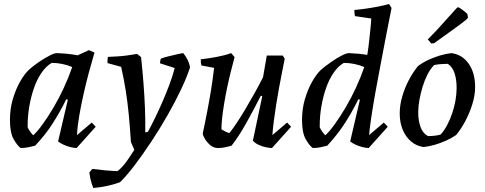

<svg xmlns="http://www.w3.org/2000/svg" viewBox="-20 -732 2440 965"><path d="M84 12Q67 0 48.5 -32.5Q30 -65 30 -129Q30 -185 44.5 -234Q59 -283 80.5 -321Q102 -359 125 -381Q147 -401 175 -420Q203 -439 228 -452Q253 -465 265 -465Q292 -464 318.5 -461.5Q345 -459 370 -454L427 -480L455 -468Q441 -421 426.5 -367Q412 -313 399.5 -257Q387 -201 378 -148.5Q369 -96 367 -53L441 -116L461 -95L365 12Q353 12 334.5 7.5Q316 3 299 -5Q282 -13 272 -21L321 -231L313 -233Q295 -196 276.5 -164Q258 -132 239.5 -103.5Q221 -75 200 -49.5Q179 -24 157 0Q143 4 123.5 8Q104 12 84 12ZM147 -52Q168 -71 194 -107Q220 -143 248 -190Q276 -237 300.5 -290Q325 -343 343 -395Q320 -405 293 -410.5Q266 -416 240 -416Q211 -399 188.5 -366Q166 -333 151 -290Q136 -247 127.5 -198.5Q119 -150 119 -102Q119 -99 119 -97Q119 -95 119 -92Q124 -81 131.5 -70.5Q139 -60 147 -52Z M449 213Q445 203 441 191Q437 179 434 165Q431 151 429 135L444 117Q474 121 507 124Q540 127 571 128Q597 107 617.5 77.5Q638 48 655 21L638 -18Q633 -96 627 -158Q621 -220 612 -276.5Q603 -333 589 -396L520 -415Q520 -421 520.5 -429.5Q521 -438 522 -446Q545 -447 570 -448.5Q595 -450 620.5 -453.5Q646 -457 669 -461L689 -445Q696 -380 701 -316Q706 -252 708.5 -190Q711 -128 710 -67L723 -69Q741 -102 760 -141Q779 -180 797.5 -222.5Q816 -265 832 -308Q848 -351 858 -390L784 -414Q784 -419 785.5 -426Q787 -433 788 -437Q802 -443 825 -448.5Q848 -454 869.5 -459Q891 -464 901 -465Q913 -451 922.5 -432Q932 -413 935 -393Q920 -346 890.5 -283.5Q861 -221 822.5 -153.5Q784 -86 741 -21Q698 44 657.5 97.5Q617 151 583 184Q556 194 523 201.5Q490 209 449 213Z M1076 12Q1054 12 1037.5 -2Q1021 -16 1010.5 -33Q1000 -50 999 -61Q1005 -88 1010.5 -116Q1016 -144 1021.5 -172Q1027 -200 1032 -228.5Q1037 -257 1041.5 -284.5Q1046 -312 1049.5 -339Q1053 -366 1056 -391L992 -403Q989 -416 989 -434Q1026 -438 1067 -445.5Q1108 -453 1142 -465L1159 -445Q1150 -411 1140 -371.5Q1130 -332 1121.5 -291Q1113 -250 1106.5 -211Q1100 -172 1096.5 -139Q1093 -106 1093 -82Q1101 -77 1111.5 -71.5Q1122 -66 1133 -63Q1151 -86 1172 -117.5Q1193 -149 1215 -186.5Q1237 -224 1259.5 -264Q1282 -304 1302 -344L1321 -453H1401L1411 -437Q1406 -411 1398.5 -373.5Q1391 -336 1383 -293Q1375 -250 1368 -206Q1361 -162 1356 -122Q1351 -82 1349 -53L1423 -116L1443 -95L1347 12Q1335 12 1316 8Q1297 4 1279 -4.5Q1261 -13 1251 -25L1298 -248L1291 -251Q1273 -216 1254.5 -181Q1236 -146 1217.5 -113Q1199 -80 1180.5 -51.5Q1162 -23 1144 0Q1128 5 1110.5 8.5Q1093 12 1076 12Z M1552 12Q1535 0 1516.5 -32.5Q1498 -65 1498 -129Q1498 -185 1512.5 -234Q1527 -283 1548.5 -321Q1570 -359 1593 -381Q1615 -400 1643 -419.5Q1671 -439 1696 -452Q1721 -465 1733 -465Q1757 -464 1780 -462Q1803 -460 1826 -456Q1832 -493 1835.5 -527Q1839 -561 1842 -589Q1845 -617 1846 -639L1764 -651Q1761 -664 1761 -682Q1787 -684 1818.5 -688.5Q1850 -693 1881 -699Q1912 -705 1935 -712L1948 -692Q1936 -634 1922 -560Q1908 -486 1893 -408.5Q1878 -331 1865.5 -260.5Q1853 -190 1845 -135Q1837 -80 1835 -53L1909 -116L1929 -95L1833 12Q1821 12 1802.5 7.5Q1784 3 1767 -5Q1750 -13 1740 -21L1789 -231L1781 -233Q1763 -196 1744.5 -164Q1726 -132 1707.5 -104Q1689 -76 1668 -50Q1647 -24 1625 0Q1611 4 1591.5 8Q1572 12 1552 12ZM1615 -52Q1636 -71 1662 -107Q1688 -143 1716 -190Q1744 -237 1768.5 -290Q1793 -343 1811 -395Q1788 -405 1761 -410.5Q1734 -416 1708 -416Q1679 -399 1656.5 -366Q1634 -333 1619 -290Q1604 -247 1595.5 -198.5Q1587 -150 1587 -102Q1587 -99 1587 -97Q1587 -95 1587 -92Q1592 -81 1599.5 -70.5Q1607 -60 1615 -52Z M2109 7Q2073 2 2046 -21Q2019 -44 2004 -80Q1989 -116 1989 -162Q1989 -203 2001.5 -246.5Q2014 -290 2035 -330Q2056 -370 2081 -400Q2105 -418 2133 -431Q2161 -444 2191 -453Q2221 -462 2249 -465Q2303 -458 2335.5 -412Q2368 -366 2368 -294Q2368 -254 2354.5 -210Q2341 -166 2319.5 -125Q2298 -84 2272 -53Q2250 -38 2222.5 -25.5Q2195 -13 2166 -4.5Q2137 4 2109 7ZM2131 -48Q2148 -48 2165.5 -50Q2183 -52 2195 -56Q2213 -76 2227.5 -103.5Q2242 -131 2253 -163.5Q2264 -196 2269.5 -228.5Q2275 -261 2275 -290Q2275 -333 2264.5 -364.5Q2254 -396 2231 -411Q2211 -411 2193 -409.5Q2175 -408 2162 -405Q2143 -386 2128.5 -357.5Q2114 -329 2104 -296Q2094 -263 2088 -230Q2082 -197 2082 -167Q2082 -126 2093.5 -94Q2105 -62 2131 -48ZM2148 -513 2130 -534 2172 -577 2275 -691 2282 -696Q2287 -695 2301 -685Q2315 -675 2329 -662L2332 -643Q2330 -639 2319.5 -630Q2309 -621 2289 -606.5Q2269 -592 2238 -569.5Q2207 -547 2162 -515Z"/></svg>

Font: Labrada Medium
Style: Italic
Weight: 500
Italic angle: -7°
Designer: Mercedes Jáuregui
Foundry: Omnibus-Type Team
Version: Version 1.000